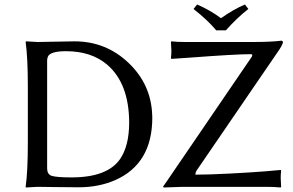

<svg xmlns="http://www.w3.org/2000/svg" viewBox="-20 -832 1306 855"><path d="M189.9 -82Q189.9 -56.6 209 -49.3Q231 -42 298.8 -42Q457.5 -42 514.6 -123.5Q554.7 -182.1 555.2 -284.2Q555.2 -461.4 455.6 -545.4Q385.3 -604 273.9 -604Q204.6 -604 193.4 -580.1Q190.4 -572.3 189.9 -564ZM147 -645Q179.2 -645 229.5 -646.5Q280.8 -647.9 312 -647.9Q452.6 -647.9 553.7 -550.8Q652.8 -455.6 657.7 -320.8Q657.7 -314 658.2 -308.1Q658.2 -102.1 491.7 -29.3Q418.9 2 330.1 2Q273.9 2 219.7 1Q178.2 0 147 0L95.2 2.9L94.2 0Q104 -68.4 104 -200.2V-444.8Q104 -573.7 94.2 -645L96.2 -647.9Q98.1 -647.9 147 -645ZM942.9 -696.8Q905.8 -741.7 841.8 -792L857.9 -812Q918.5 -785.2 963.9 -751Q1021 -791 1070.8 -812L1085.9 -792Q1036.1 -753.4 985.8 -696.8ZM850.1 -54.2Q908.2 -54.2 1003.2 -59.1Q1098.1 -64 1164.1 -69.3L1230 -75.2L1231.9 -71.8Q1230 -55.7 1230 -39.1Q1230 -26.9 1231.9 0L1230 2.9Q1204.6 0 1159.2 0H795.9L709 2.9L706.1 -1Q712.9 -9.8 723.6 -25.9Q729.5 -34.7 731.9 -38.1L1101.1 -579.1Q1106.9 -589.8 1098.1 -590.8Q1029.8 -590.8 823.2 -575.2Q779.3 -571.8 743.2 -569.8L741.2 -573.2Q743.2 -589.4 743.2 -606Q743.2 -618.2 741.2 -645L743.2 -647.9Q767.6 -645 804.2 -645H1107.9Q1187 -645 1233.9 -650.9Q1239.3 -648.9 1240.2 -645Q1239.3 -631.3 1210 -590.8L855 -71.8Q850.1 -64 850.1 -54.2Z"/></svg>

Font: Linux Biolinum Capitals O
Style: Small Caps
Weight: 400
Designer: Philipp H. Poll
Foundry: Philipp H. Poll
Version: Version 1.0.4